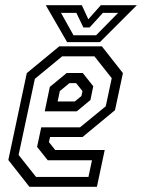

<svg xmlns="http://www.w3.org/2000/svg" viewBox="-20 -718 546 738"><path d="M371.5 -540 452.5 -437 422 -294.5 297.5 -191.5H172.5L168 -172L192 -141.5H382.5L352.5 0H93L12 -103L83 -437L208 -540ZM343 -501.5H219L114 -415L51.5 -122.5L118.5 -38H320L333.5 -102H163.5L122.5 -153.5L138.5 -228.5H287.5L386.5 -309.5L409.5 -417.5ZM298 -437.5 338.5 -386.5 327.5 -333.5 275 -290H152L171.5 -384L236.5 -437.5ZM272.5 -398.5H247L210 -368L201.5 -328H267.5L293 -349L297 -368ZM238 -556 156 -698H294.5L319.5 -644L367.5 -698H506L364 -556ZM262.5 -582.5H349.5L434 -668.5H375.5L324.5 -612.5H300.5L273.5 -668.5H214.5Z"/></svg>

Font: Tourney Condensed Regular
Style: Italic
Weight: 400
Width: 3
Italic angle: -12°
Designer: Tyler Finck
Foundry: Etcetera Type Co
Version: Version 1.010; ttfautohint (v1.8.3)